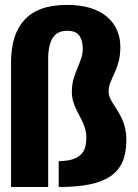

<svg xmlns="http://www.w3.org/2000/svg" viewBox="-20 -752 553 772"><path d="M24.4 0H173.7V-515.5Q173.7 -543.6 178.5 -564.6Q183.3 -585.7 192.4 -600Q201.4 -614.4 215.9 -621.3Q230.5 -628.2 250.7 -628.2Q285.2 -628.2 299 -608.7Q312.8 -589.2 312.8 -556Q312.8 -535.4 306.1 -516.4Q299.4 -497.5 290.8 -477.1Q282.3 -456.8 275.6 -434Q268.9 -411.3 268.9 -383.2Q268.9 -362 274.6 -343Q280.3 -324 289.2 -306.7Q298 -289.4 306.8 -272.6Q315.6 -255.8 321.4 -237.3Q327.1 -218.9 327.1 -198.3Q327.1 -174.3 321.4 -156.8Q315.7 -139.2 302.1 -127.7Q288.5 -116.2 267.3 -110.2Q246.1 -104.3 216.1 -104.3V0Q287.6 0 339 -10.3Q390.4 -20.7 423.4 -42.9Q456.4 -65.2 472.3 -100.9Q488.1 -136.6 488.1 -188.5Q488.1 -219.9 480.9 -244.9Q473.7 -269.8 463 -289.1Q452.4 -308.4 441.5 -324.5Q430.7 -340.6 423.7 -355Q416.7 -369.3 416.7 -383.7Q416.7 -402.3 423.7 -420Q430.8 -437.8 440.1 -457.5Q449.4 -477.3 456.7 -503Q463.9 -528.8 463.9 -563.2Q463.9 -599.7 450.7 -630.4Q437.4 -661.1 410.5 -684.2Q383.6 -707.4 343.4 -719.8Q303.2 -732.3 249.6 -732.3Q189.8 -732.3 147 -716.7Q104.2 -701 77.2 -670.8Q50.1 -640.6 37.2 -597.9Q24.4 -555.2 24.4 -501.4Z"/></svg>

Font: Anybody Thin Condensed
Style: Regular
Weight: 100
Width: 3
Version: Version 1.113;gftools[0.9.25]